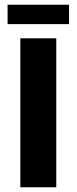

<svg xmlns="http://www.w3.org/2000/svg" viewBox="-20 -792 324 812"><path d="M218 -630V0H66V-630ZM272 -772V-690H12V-772Z"/></svg>

Font: Mukta Mahee ExtraBold
Style: Regular
Weight: 800
Designer: Shuchita Grover, Noopur Datye, Girish Dalvi, Yashodeep Gholap
Foundry: Ek Type
Version: Version 2.538;PS 1.000;hotconv 16.6.51;makeotf.lib2.5.65220;